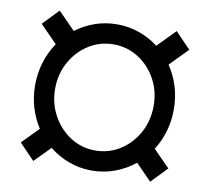

<svg xmlns="http://www.w3.org/2000/svg" viewBox="-73 -698 858 792"><g transform="rotate(10 356.5 -302.5)"><path d="M68.4 -296.9Q68.4 -348.1 82.8 -394Q97.2 -439.9 123 -477.5L51.3 -550.8L115.2 -617.2L186.5 -544.4Q222.7 -571.8 266.6 -587.2Q310.5 -602.5 358.9 -602.5Q407.7 -602.5 451.9 -586.9Q496.1 -571.3 532.2 -543.5L605 -617.7L669.4 -550.8L595.7 -475.6Q621.1 -438.5 635.3 -393.1Q649.4 -347.7 649.4 -296.9Q649.4 -248.5 636.5 -204.6Q623.5 -160.6 600.1 -124L669.4 -53.7L605 13.2L538.6 -54.7Q501.5 -24.4 455.6 -7.3Q409.7 9.8 358.9 9.8Q308.6 9.8 262.9 -7.1Q217.3 -23.9 180.7 -53.7L115.2 12.7L51.3 -53.7L119.1 -122.6Q95.2 -159.2 81.8 -203.4Q68.4 -247.6 68.4 -296.9ZM152.3 -296.9Q152.3 -235.4 180.2 -184.8Q208 -134.3 254.9 -104.2Q301.8 -74.2 358.9 -74.2Q416 -74.2 462.9 -104.2Q509.8 -134.3 537.4 -184.8Q564.9 -235.4 564.9 -296.9Q564.9 -358.4 537.4 -408.7Q509.8 -459 462.9 -488.8Q416 -518.6 358.9 -518.6Q301.8 -518.6 254.9 -488.8Q208 -459 180.2 -408.7Q152.3 -358.4 152.3 -296.9Z"/></g></svg>

Font: Vazirmatn FD
Style: Regular
Weight: 400
Designer: Saber Rastikerdar
Foundry: Saber Rastikerdar
Version: Version 33.001